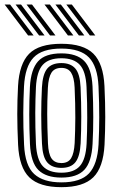

<svg xmlns="http://www.w3.org/2000/svg" viewBox="-39 -798 510 828"><path d="M225.8 9.2Q131 9.2 87.4 -33.2Q43.8 -75.8 39 -173.8Q35.5 -246.8 35.5 -306.1Q35.5 -365.5 38.8 -427Q44 -522.8 86.5 -566Q129 -609.2 225.8 -609.2Q320.8 -609.2 363.8 -566.4Q406.8 -523.5 411.5 -426.8Q415 -352.2 414.9 -292.9Q414.8 -233.5 411.8 -173.8Q406.5 -76 363.4 -33.4Q320.2 9.2 225.8 9.2ZM225.8 -11.5Q308.2 -11.5 344.8 -50.2Q381.2 -89 386 -175Q388.8 -234.2 389 -291.6Q389.2 -349 385.8 -425.8Q381.8 -511.2 344.9 -549.9Q308 -588.5 225.8 -588.5Q142.5 -588.5 105.8 -549.9Q69 -511.2 64.5 -425Q61.8 -370.5 61.4 -311.5Q61 -252.5 64.8 -174Q69 -83.8 108.4 -47.6Q147.8 -11.5 225.8 -11.5ZM225.8 -32.2Q159.8 -32.2 126.9 -64.5Q94 -96.8 90.2 -177Q84.2 -308 90 -422.8Q94.2 -499 125 -533.4Q155.8 -567.8 225.8 -567.8Q291.2 -567.8 323.6 -535.6Q356 -503.5 360 -425.5Q363.2 -352.5 363.2 -293.5Q363.2 -234.5 360.2 -178Q356.2 -99.5 324.9 -65.9Q293.5 -32.2 225.8 -32.2ZM225.8 -53.2Q280 -53.2 305.5 -82.1Q331 -111 334.5 -178.8Q337 -228.8 337.2 -289.5Q337.5 -350.2 334.2 -422.5Q331.2 -490.2 305.1 -518.5Q279 -546.8 225.8 -546.8Q170.8 -546.8 145.1 -518.1Q119.5 -489.5 116 -422Q113.5 -373 113.1 -312Q112.8 -251 116 -177.8Q119.5 -109 145.9 -81.1Q172.2 -53.2 225.8 -53.2ZM225.8 -74Q184.8 -74 164.6 -97.8Q144.5 -121.5 142 -179Q138.8 -245.5 138.8 -303.1Q138.8 -360.8 141.8 -420.8Q144.8 -477.2 164.2 -501.6Q183.8 -526 225.8 -526Q265.2 -526 285.5 -502.9Q305.8 -479.8 308.5 -421.8Q311.5 -354.5 311.5 -294.8Q311.5 -235 308.8 -180Q305.8 -122.8 286.2 -98.4Q266.8 -74 225.8 -74ZM225.8 -94.8Q254.8 -94.8 267.6 -115.6Q280.5 -136.5 283 -181.2Q285.5 -233 285.8 -290.2Q286 -347.5 282.8 -420.5Q280.8 -464.2 267.6 -484.8Q254.5 -505.2 225.8 -505.2Q196 -505.2 182.9 -484.5Q169.8 -463.8 167.5 -419.5Q164.5 -361.8 164.6 -306.5Q164.8 -251.2 167.8 -180Q169.8 -133.8 183.6 -114.2Q197.5 -94.8 225.8 -94.8ZM176.8 -645 75.5 -778.5H99L200.2 -645ZM82.2 -645 -19 -778.5H4.5L106 -645ZM129.5 -645 28.2 -778.5H51.8L153.2 -645ZM348.5 -645 247 -778.5H270.8L372 -645ZM254 -645 152.8 -778.5H176.2L277.5 -645ZM301.2 -645 200 -778.5H223.5L324.8 -645Z"/></svg>

Font: Big Shoulders Inline Display ExtraBold
Style: Regular
Weight: 800
Designer: Patric King
Foundry: XO Type Co
Version: Version 1.000